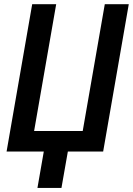

<svg xmlns="http://www.w3.org/2000/svg" viewBox="-20 -731 641 926"><path d="M11.7 0 135.3 -710.9H251L144.5 -99.1H378.9L485.4 -710.9H601.1L477.5 0ZM323.7 -93.8 276.4 175.3H160.6L207.5 -93.8Z"/></svg>

Font: Roboto Condensed Medium
Style: Italic
Weight: 500
Italic angle: -12°
Designer: Christian Robertson
Foundry: Google
Version: Version 3.0; 2020